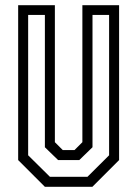

<svg xmlns="http://www.w3.org/2000/svg" viewBox="-20 -720 529 740"><path d="M153 0 50 -103V-700H191.5V-172L222 -141.5H267L297.5 -172V-700H439V-103L336 0ZM172.5 -38.5H317L400.5 -121.5V-662.5H336.5V-152.5L285.5 -103H204L153 -152.5V-662.5H88.5V-121.5Z"/></svg>

Font: Tourney Condensed
Style: Regular
Weight: 400
Width: 3
Designer: Tyler Finck
Foundry: Etcetera Type Co
Version: Version 1.010; ttfautohint (v1.8.3)